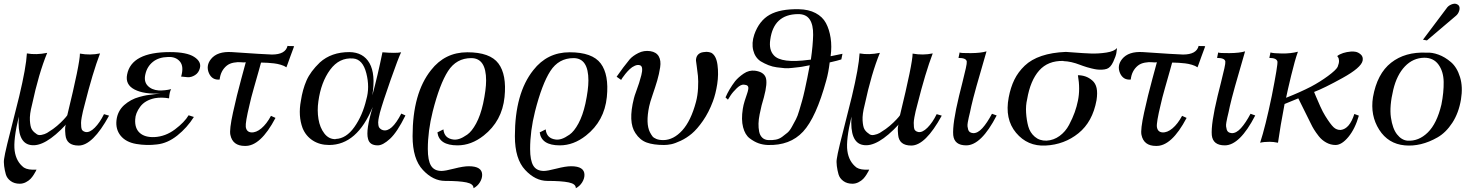

<svg xmlns="http://www.w3.org/2000/svg" viewBox="-20 -757 7826 1021"><path d="M560 -142Q473 17 398 17Q333 17 328 -40Q323 -87 332 -96Q217 28 142 14Q70 2 80 -137Q50 -13 58 45Q66 103 107 134Q129 148 174 145Q173 148 170.5 153Q168 158 160 171Q152 184 142.5 194Q133 204 117.5 212Q102 220 85 220Q56 220 36.5 205.5Q17 191 11 170Q5 149 2 126Q-1 103 2 87Q4 69 18.5 8.5Q33 -52 54.5 -134.5Q76 -217 82 -244Q119 -399 123 -473Q172 -464 231 -476Q186 -367 150 -199Q137 -149 139 -116.5Q141 -84 148.5 -70.5Q156 -57 171 -47Q182 -36 200 -39.5Q218 -43 230 -50Q242 -57 262 -71Q284 -87 303 -105.5Q322 -124 330.5 -134.5Q339 -145 338 -145Q405 -420 405 -472Q460 -462 512 -473Q473 -371 430 -200Q424 -177 421 -165Q418 -153 414.5 -133.5Q411 -114 411 -103.5Q411 -93 412 -81Q413 -69 419 -63Q425 -57 435 -55Q457 -51 484 -78Q511 -105 533 -150Z M1043 -395Q1037 -370 1017 -357.5Q997 -345 977.5 -346.5Q958 -348 942 -350L943 -349Q959 -403 937 -429.5Q915 -456 874 -454Q824 -453 793 -428Q762 -403 753 -362Q744 -324 765 -301.5Q786 -279 824 -276Q858 -275 890 -283Q881 -268 879 -234Q839 -241 804 -235Q751 -224 725.5 -189.5Q700 -155 699 -122Q696 -75 723 -50.5Q750 -26 801 -28Q860 -31 910.5 -69Q961 -107 983 -144L1011 -135Q975 -78 923 -36.5Q871 5 815 11Q760 18 704.5 8.5Q649 -1 621 -36Q594 -70 599.5 -118Q605 -166 640 -198Q657 -213 677 -224Q697 -235 721 -241.5Q745 -248 759.5 -250.5Q774 -253 801 -256Q828 -259 833 -260Q746 -255 695.5 -281Q645 -307 656 -361Q679 -480 884 -480Q973 -480 1012.5 -454.5Q1052 -429 1043 -395Z M1544 -511Q1541 -504 1537 -492Q1533 -480 1523.5 -455.5Q1514 -431 1509 -415L1503 -399Q1492 -407 1473.5 -412.5Q1455 -418 1437.5 -420Q1420 -422 1404 -423Q1388 -424 1378 -424H1368Q1368 -423 1357 -384Q1346 -345 1330 -289Q1314 -233 1307 -200Q1284 -105 1287 -82Q1291 -55 1316 -53Q1342 -51 1370 -74.5Q1398 -98 1421 -141L1445 -130Q1365 22 1282 19Q1217 19 1205 -40Q1199 -67 1219 -158.5Q1239 -250 1263 -337.5Q1287 -425 1287 -426Q1277 -424 1261.5 -426Q1246 -428 1223.5 -424Q1201 -420 1186 -408Q1153 -381 1148 -334Q1108 -330 1091 -368Q1074 -408 1102 -443Q1136 -485 1213 -480Q1386 -468 1426 -467Q1498 -467 1509 -513L1518 -512Q1527 -512 1535 -512Z M2136 -143Q2092 -54 2054 -19Q2016 16 1989 16Q1945 16 1937 -19Q1924 -64 1962 -188Q1879 14 1730 14Q1680 14 1643 -10Q1606 -34 1589 -76Q1565 -141 1580 -221Q1589 -281 1610 -329Q1631 -377 1681 -425Q1742 -480 1838 -480Q1912 -479 1945 -421Q1978 -363 1960 -250Q1988 -353 2014 -480L2013 -479Q2086 -473 2113 -479Q2098 -448 2057 -331.5Q2016 -215 2000 -157Q2000 -156 1998 -147.5Q1996 -139 1995 -135Q1994 -131 1992.5 -121.5Q1991 -112 1991 -106.5Q1991 -101 1992 -93Q1993 -85 1995.5 -80.5Q1998 -76 2003.5 -71.5Q2009 -67 2016 -65Q2062 -52 2114 -153ZM1928 -228Q1947 -293 1928 -367.5Q1909 -442 1858 -446Q1784 -452 1735.5 -386Q1687 -320 1673 -218Q1666 -170 1673.5 -124Q1681 -78 1705 -47Q1729 -16 1765 -17V-18Q1821 -20 1864.5 -81.5Q1908 -143 1928 -228Z M2663 -241Q2650 -113 2552 -36Q2486 16 2413 16Q2315 16 2306 -53L2338 -69V-68Q2343 -21 2391 -15Q2405 -13 2422.5 -18.5Q2440 -24 2464.5 -41Q2489 -58 2512 -100.5Q2535 -143 2549 -206Q2565 -281 2565 -329Q2565 -448 2486 -448Q2407 -448 2362.5 -379Q2318 -310 2281 -164Q2255 -60 2255 35Q2255 96 2272 124Q2289 152 2328 152Q2347 152 2395.5 139.5Q2444 127 2473 127Q2544 127 2544 173Q2544 193 2531.5 213Q2519 233 2498 244Q2499 221 2460.5 213Q2422 205 2347 205Q2283 205 2229 147Q2174 89 2174 -33Q2174 -261 2272 -384Q2346 -479 2465 -479Q2586 -479 2630.5 -419.5Q2675 -360 2663 -241Z M3207 -241Q3194 -113 3096 -36Q3030 16 2957 16Q2859 16 2850 -53L2882 -69V-68Q2887 -21 2935 -15Q2949 -13 2966.5 -18.5Q2984 -24 3008.5 -41Q3033 -58 3056 -100.5Q3079 -143 3093 -206Q3109 -281 3109 -329Q3109 -448 3030 -448Q2951 -448 2906.5 -379Q2862 -310 2825 -164Q2799 -60 2799 35Q2799 96 2816 124Q2833 152 2872 152Q2891 152 2939.5 139.5Q2988 127 3017 127Q3088 127 3088 173Q3088 193 3075.5 213Q3063 233 3042 244Q3043 221 3004.5 213Q2966 205 2891 205Q2827 205 2773 147Q2718 89 2718 -33Q2718 -261 2816 -384Q2890 -479 3009 -479Q3130 -479 3174.5 -419.5Q3219 -360 3207 -241Z M3771 -218Q3749 -159 3718 -114.5Q3687 -70 3659 -46.5Q3631 -23 3600 -8.5Q3569 6 3549 10Q3529 14 3511 14Q3455 14 3419 1Q3383 -12 3359 -49Q3319 -108 3351 -234Q3354 -247 3363 -271Q3372 -295 3378.5 -315.5Q3385 -336 3390.5 -357.5Q3396 -379 3394.5 -393Q3393 -407 3383 -410Q3371 -414 3356 -407.5Q3341 -401 3328.5 -389Q3316 -377 3305.5 -364Q3295 -351 3289 -342L3283 -332L3259 -349Q3295 -401 3329 -442Q3345 -460 3374.5 -475Q3404 -490 3438 -485Q3470 -480 3483 -457.5Q3496 -435 3490.5 -399Q3485 -363 3475 -329Q3465 -295 3450.5 -253Q3436 -211 3432 -191Q3413 -100 3436 -54Q3444 -39 3450 -31.5Q3456 -24 3470.5 -18Q3485 -12 3508 -12Q3562 -13 3608 -63.5Q3654 -114 3681 -215Q3690 -249 3692 -288Q3694 -327 3691.5 -353Q3689 -379 3685 -405Q3681 -431 3681 -435Q3681 -466 3708 -477Q3717 -480 3732.5 -481Q3748 -482 3763 -476Q3789 -461 3795.5 -411.5Q3802 -362 3794 -310Q3786 -258 3771 -218Z M4460 -471 4454 -441Q4452 -440 4429.5 -434Q4407 -428 4392 -425Q4386 -373 4374 -330Q4320 -132 4250.5 -57Q4181 18 4062 14Q4037 13 4014 5Q3991 -3 3966.5 -21.5Q3942 -40 3931.5 -80.5Q3921 -121 3930 -178Q3933 -198 3940 -220.5Q3947 -243 3952 -256.5Q3957 -270 3959 -282.5Q3961 -295 3955.5 -300.5Q3950 -306 3935 -307Q3919 -308 3898 -288Q3877 -268 3864 -248L3851 -227L3838 -239Q3857 -283 3889 -325Q3906 -346 3934.5 -365.5Q3963 -385 3995 -381Q4040 -375 4051.5 -346Q4063 -317 4042 -239Q4035 -217 4030 -196.5Q4025 -176 4019.5 -149Q4014 -122 4013.5 -99.5Q4013 -77 4017 -57Q4021 -37 4033.5 -25Q4046 -13 4066 -12Q4087 -11 4105.5 -14.5Q4124 -18 4139.5 -29.5Q4155 -41 4167.5 -51.5Q4180 -62 4192 -84.5Q4204 -107 4212.5 -122.5Q4221 -138 4230.5 -170.5Q4240 -203 4245.5 -222Q4251 -241 4260 -281Q4269 -321 4273 -342.5Q4277 -364 4286 -410Q4284 -410 4262.5 -405.5Q4241 -401 4229.5 -400Q4218 -399 4194 -396Q4170 -393 4152 -394.5Q4134 -396 4111 -399Q4088 -402 4066.5 -410.5Q4045 -419 4025 -431Q3995 -451 3985.5 -489.5Q3976 -528 3991 -573Q4017 -647 4073 -678.5Q4129 -710 4228 -708Q4280 -707 4317 -687.5Q4354 -668 4372 -634.5Q4390 -601 4397 -555.5Q4404 -510 4397 -458ZM4292 -440Q4303 -517 4304 -571Q4305 -625 4285.5 -654Q4266 -683 4222 -682Q4094 -680 4076 -546Q4068 -492 4095 -463Q4134 -419 4283 -439Q4289 -440 4292 -440Z M4988 -142Q4901 17 4826 17Q4761 17 4756 -40Q4751 -87 4760 -96Q4645 28 4570 14Q4498 2 4508 -137Q4478 -13 4486 45Q4494 103 4535 134Q4557 148 4602 145Q4601 148 4598.5 153Q4596 158 4588 171Q4580 184 4570.5 194Q4561 204 4545.5 212Q4530 220 4513 220Q4484 220 4464.5 205.5Q4445 191 4439 170Q4433 149 4430 126Q4427 103 4430 87Q4432 69 4446.5 8.5Q4461 -52 4482.5 -134.5Q4504 -217 4510 -244Q4547 -399 4551 -473Q4600 -464 4659 -476Q4614 -367 4578 -199Q4565 -149 4567 -116.5Q4569 -84 4576.5 -70.5Q4584 -57 4599 -47Q4610 -36 4628 -39.5Q4646 -43 4658 -50Q4670 -57 4690 -71Q4712 -87 4731 -105.5Q4750 -124 4758.5 -134.5Q4767 -145 4766 -145Q4833 -420 4833 -472Q4888 -462 4940 -473Q4901 -371 4858 -200Q4852 -177 4849 -165Q4846 -153 4842.5 -133.5Q4839 -114 4839 -103.5Q4839 -93 4840 -81Q4841 -69 4847 -63Q4853 -57 4863 -55Q4885 -51 4912 -78Q4939 -105 4961 -150Z M5280 -143Q5198 16 5118 16Q5055 16 5049 -38Q5044 -98 5080 -247Q5085 -267 5097.5 -317Q5110 -367 5116 -394Q5122 -421 5121 -430Q5118 -449 5077 -449L5083 -478Q5088 -474 5142.5 -474.5Q5197 -475 5226 -484Q5160 -260 5145 -192Q5143 -180 5138.5 -161.5Q5134 -143 5131.5 -132Q5129 -121 5126.5 -107Q5124 -93 5125 -84.5Q5126 -76 5128.5 -67.5Q5131 -59 5137.5 -54.5Q5144 -50 5155 -49Q5179 -48 5204 -75.5Q5229 -103 5255 -152Z M5920 -502Q5919 -491 5916.5 -475Q5914 -459 5900 -428.5Q5886 -398 5866 -391Q5854 -387 5839.5 -386.5Q5825 -386 5813 -387.5Q5801 -389 5785 -393Q5769 -397 5760.5 -399.5Q5752 -402 5739 -406.5Q5726 -411 5724 -412Q5675 -431 5635 -432V-433Q5553 -435 5506 -382Q5459 -329 5442 -229Q5434 -196 5436.5 -157Q5439 -118 5448 -85Q5457 -52 5482.5 -30Q5508 -8 5545 -9Q5583 -11 5614.5 -34Q5646 -57 5665 -93Q5684 -129 5695 -160Q5706 -191 5712 -221Q5725 -283 5712 -357Q5733 -357 5752 -350.5Q5771 -344 5788.5 -329Q5806 -314 5811.5 -288.5Q5817 -263 5811 -224Q5790 -109 5715 -48.5Q5640 12 5540 17Q5444 22 5383 -51Q5322 -124 5344 -239Q5354 -292 5374 -333Q5394 -374 5429 -407.5Q5464 -441 5519 -459.5Q5574 -478 5648 -481Q5653 -481 5696.5 -477.5Q5740 -474 5780.5 -472.5Q5821 -471 5863.5 -477.5Q5906 -484 5920 -502Z M6389 -511Q6386 -504 6382 -492Q6378 -480 6368.5 -455.5Q6359 -431 6354 -415L6348 -399Q6337 -407 6318.5 -412.5Q6300 -418 6282.5 -420Q6265 -422 6249 -423Q6233 -424 6223 -424H6213Q6213 -423 6202 -384Q6191 -345 6175 -289Q6159 -233 6152 -200Q6129 -105 6132 -82Q6136 -55 6161 -53Q6187 -51 6215 -74.5Q6243 -98 6266 -141L6290 -130Q6210 22 6127 19Q6062 19 6050 -40Q6044 -67 6064 -158.5Q6084 -250 6108 -337.5Q6132 -425 6132 -426Q6122 -424 6106.5 -426Q6091 -428 6068.5 -424Q6046 -420 6031 -408Q5998 -381 5993 -334Q5953 -330 5936 -368Q5919 -408 5947 -443Q5981 -485 6058 -480Q6231 -468 6271 -467Q6343 -467 6354 -513L6363 -512Q6372 -512 6380 -512Z M6655 -143Q6573 16 6493 16Q6430 16 6424 -38Q6419 -98 6455 -247Q6460 -267 6472.5 -317Q6485 -367 6491 -394Q6497 -421 6496 -430Q6493 -449 6452 -449L6458 -478Q6463 -474 6517.5 -474.5Q6572 -475 6601 -484Q6535 -260 6520 -192Q6518 -180 6513.5 -161.5Q6509 -143 6506.5 -132Q6504 -121 6501.5 -107Q6499 -93 6500 -84.5Q6501 -76 6503.5 -67.5Q6506 -59 6512.5 -54.5Q6519 -50 6530 -49Q6554 -48 6579 -75.5Q6604 -103 6630 -152Z M7226 -434Q7218 -397 7119.5 -342.5Q7021 -288 6968 -268L6977 -246Q6986 -224 7000.5 -192Q7015 -160 7027 -141Q7055 -96 7071.5 -80.5Q7088 -65 7110 -66Q7157 -72 7182 -151L7206 -142Q7186 -72 7150.5 -29Q7115 14 7082 14Q7056 14 7032.5 1Q7009 -12 6993 -32.5Q6977 -53 6967.5 -68.5Q6958 -84 6951 -99L6884 -234L6811 -204Q6788 -84 6776 2Q6751 -3 6732 -3Q6701 -3 6681 2Q6709 -83 6743 -247Q6776 -414 6773 -430Q6768 -449 6730 -449L6736 -478Q6752 -473 6798 -472.5Q6844 -472 6882 -482Q6866 -438 6846 -355Q6826 -272 6819 -237Q6895 -267 6951 -296Q7000 -322 7042 -353Q7084 -384 7093 -401Q7101 -421 7100.5 -434Q7100 -447 7095 -453L7091 -459Q7117 -479 7165 -483Q7175 -484 7189 -481.5Q7203 -479 7216.5 -467Q7230 -455 7226 -434Z M7749 -228Q7737 -156 7703 -104Q7669 -52 7624.5 -26.5Q7580 -1 7536 9.5Q7492 20 7450 16Q7362 8 7314 -67.5Q7266 -143 7281 -240Q7303 -365 7377.5 -423.5Q7452 -482 7565 -477H7566Q7595 -479 7629.5 -466.5Q7664 -454 7696 -426.5Q7728 -399 7744 -347Q7760 -295 7749 -228ZM7645 -201Q7658 -266 7657 -321.5Q7656 -377 7629.5 -413.5Q7603 -450 7554 -450Q7494 -449 7451 -404Q7408 -359 7389 -280Q7368 -192 7376.5 -132.5Q7385 -73 7409 -42.5Q7433 -12 7464 -9Q7524 -5 7572.5 -52.5Q7621 -100 7645 -201ZM7737 -728Q7745 -717 7739.5 -699.5Q7734 -682 7721 -672L7568 -542L7547 -546L7677 -719Q7688 -731 7706 -736Q7724 -741 7737 -728Z"/></svg>

Font: GFS Artemisia
Style: Italic
Weight: 400
Italic angle: -12°
Designer: Takis Katsoulidis and George D. Matthiopoulos
Foundry: George Matthiopoulos and Takis Katsoulidis
Version: Version 1.0